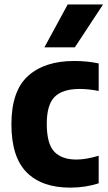

<svg xmlns="http://www.w3.org/2000/svg" viewBox="-20 -828 481 858"><path d="M293.5 10.5Q167 10.5 99 -58Q31 -126.5 31 -272.5Q31 -421.5 105.2 -488.5Q179.5 -555.5 311.5 -555.5Q371 -555.5 421 -544.5V-421.5Q376.5 -430.5 336 -430.5Q259.5 -430.5 224.2 -395.2Q189 -360 189 -275Q189 -185.5 222.5 -150.2Q256 -115 322 -115Q363.5 -115 421 -132V-9Q362 10.5 293.5 10.5ZM178.5 -616.5 282.5 -808H440.5L314.5 -616.5Z"/></svg>

Font: Encode Sans SemiCondensed SemiCondensed
Style: Bold
Weight: 700
Width: 4
Designer: Multiple Designers
Foundry: Impallari Type
Version: Version 3.000; ttfautohint (v1.8.3) -l 8 -r 50 -G 200 -x 14 